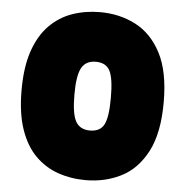

<svg xmlns="http://www.w3.org/2000/svg" viewBox="-52 -769 800 829"><g transform="rotate(5 348.0 -354.0)"><path d="M349 10Q285 10 229 -9.5Q173 -29 130.5 -71.5Q88 -114 64 -183.5Q40 -253 40 -354Q40 -454 64 -523.5Q88 -593 130.5 -636Q173 -679 229 -698.5Q285 -718 349 -718Q434 -718 503.5 -682Q573 -646 614.5 -566.5Q656 -487 656 -354Q656 -221 614.5 -141Q573 -61 503.5 -25.5Q434 10 349 10ZM349 -205Q393 -205 410 -237Q427 -269 427 -354Q427 -438 410 -470.5Q393 -503 349 -503Q306 -503 287.5 -470Q269 -437 269 -354Q269 -270 287.5 -237.5Q306 -205 349 -205Z"/></g></svg>

Font: Rowdies
Style: Bold
Weight: 700
Designer: Jaikishan Patel
Version: Version 1.000; ttfautohint (v1.8.3)